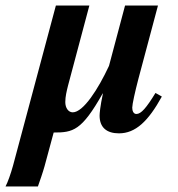

<svg xmlns="http://www.w3.org/2000/svg" viewBox="-102 -469 645 694"><path d="M460 -133C427 -79 408 -57 391 -57C380 -57 376 -69 376 -80C376 -92 386 -137 398 -183L469 -449H350L292 -231C253 -147 199 -63 161 -63C145 -63 134 -79 134 -100C134 -120 139 -140 144 -160L221 -449H100L-55 130C-63 159 -74 190 -82 205H35C41 188 53 154 59 132L92 10C162 10 193 4 269 -131H270C260 -84 258 -59 258 -51C258 -8 284 13 328 13C388 13 434 -31 483 -120Z"/></svg>

Font: STIXGeneral
Style: Bold Italic
Weight: 700
Italic angle: -16.33°
Designer: MicroPress Inc., with final additions and corrections provided by Coen Hoffman, Elsevier (retired)
Version: Version 1.1.0